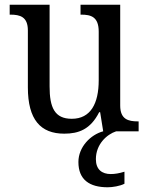

<svg xmlns="http://www.w3.org/2000/svg" viewBox="-20 -556 629 813"><path d="M252 10C313 10 363 -8 400 -81H404L417 0C364 14 312 66 312 130C312 205 359 237 436 237C456 237 488 232 507 222V171C485 178 466 181 449 181C412 181 386 162 386 118C386 55 432 13 472 0H567V-42H564C524 -42 489 -50 489 -109V-536H321V-494H324C365 -494 398 -485 398 -422V-216C398 -118 364 -53 284 -53C211 -53 190 -101 190 -190V-536H21V-494H24C65 -494 98 -485 98 -427V-186C98 -49 152 10 252 10Z"/></svg>

Font: Noto Serif Thai SemiCondensed
Style: Regular
Weight: 400
Width: 4
Designer: Monotype Design Team
Foundry: Monotype Imaging Inc.
Version: Version 2.002